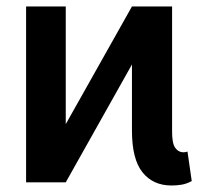

<svg xmlns="http://www.w3.org/2000/svg" viewBox="-20 -566 676 596"><path d="M184.1 0 108.9 -46.9 389.6 -545.9 464.4 -499ZM61 0V-545.9H184.1V0ZM512.2 9.8Q455.1 9.8 422.4 -31Q389.6 -71.8 389.6 -160.6V-545.9H514.2V-160.6Q513.7 -121.6 523.7 -107.4Q533.7 -93.3 549.8 -93.3Q557.6 -93.3 562 -95.7L575.2 -3.9Q558.6 4.9 543.7 7.3Q528.8 9.8 512.2 9.8Z"/></svg>

Font: Inter Cardless Tabular Medium
Style: Regular
Weight: 500
Designer: Rasmus Andersson
Foundry: rsms
Version: Version 4.000;git-4fc901f